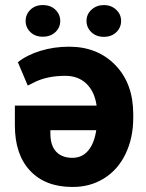

<svg xmlns="http://www.w3.org/2000/svg" viewBox="-20 -721 569 750"><path d="M262.7 -104.5Q300.3 -104.5 324.2 -132.3Q348.1 -160.2 356 -212.4H176.8V-199.7Q176.8 -152.8 199.2 -128.7Q221.7 -104.5 262.7 -104.5ZM250 -538.6Q360.8 -538.6 430.7 -466.6Q500.5 -394.5 500.5 -274.9V-260.7Q500.5 -183.1 470.9 -120.8Q441.4 -58.6 386.7 -24.4Q333 9.3 264.6 9.3Q263.7 9.3 262.7 9.3Q157.2 9.3 97.7 -54Q38.1 -117.2 38.1 -231.4V-308.6H357.4Q349.6 -363.3 317.6 -394Q285.6 -424.8 235.4 -424.8Q167 -424.8 117.7 -401.4L88.4 -386.7L49.8 -478Q85.4 -506.3 138.2 -522.5Q190.9 -538.6 250 -538.6ZM317.9 -639.2Q317.9 -665.5 337.6 -683.3Q357.4 -701.2 385.7 -701.2Q414.6 -701.2 433.8 -683.1Q453.1 -665 453.1 -639.2Q453.1 -613.8 434.6 -595.5Q416 -577.1 385.7 -577.1Q355.5 -577.1 336.7 -595.5Q317.9 -613.8 317.9 -639.2ZM215.3 -639.2Q215.3 -613.3 196.3 -595.5Q177.2 -577.6 147.5 -577.6Q117.2 -577.6 98.6 -595.7Q80.1 -613.8 80.1 -639.2Q80.1 -664.6 98.6 -682.9Q117.2 -701.2 147.5 -701.2Q177.7 -701.2 196.5 -682.9Q215.3 -664.6 215.3 -639.2Z"/></svg>

Font: MAUL Bold
Style: Bold
Weight: 700
Designer: MAUL
Version: Version 1.0; 2020; ttfautohint (v1.8.3)